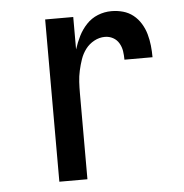

<svg xmlns="http://www.w3.org/2000/svg" viewBox="-44 -570 587 613"><g transform="rotate(-5 250.0 -264.0)"><path d="M122 0V-520H212V-416Q219 -438 229 -458Q239 -478 254.5 -494.5Q270 -511 291 -519.5Q312 -528 335 -528Q354 -528 372 -523Q390 -518 404.5 -506.5Q419 -495 429 -478.5Q439 -462 444 -444Q449 -426 451 -407.5Q453 -389 453 -370H363Q363 -384 361 -397.5Q359 -411 352 -423Q345 -435 333 -441.5Q321 -448 307 -448Q289 -448 272.5 -439Q256 -430 245 -415.5Q234 -401 228 -383.5Q222 -366 218 -348Q214 -330 213 -312Q212 -294 212 -276V0Z"/></g></svg>

Font: Iosevka SS04 Medium
Style: Regular
Weight: 500
Monospace: yes
Designer: Belleve Invis
Foundry: Belleve Invis
Version: Version 19.0.0; ttfautohint (v1.8.4)